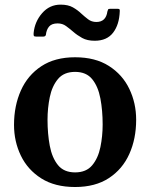

<svg xmlns="http://www.w3.org/2000/svg" viewBox="-20 -774 632 808"><path d="M39 -248.5Q39 -328.5 67.8 -393Q96.5 -457.5 153.8 -495.2Q211 -533 296 -533Q381 -533 438.2 -496.5Q495.5 -460 524.2 -400Q553 -340 553 -270Q553 -190 524.2 -126Q495.5 -62 438.2 -24.5Q381 13 296 13Q211 13 153.8 -23.2Q96.5 -59.5 67.8 -119Q39 -178.5 39 -248.5ZM180 -270Q180 -211 189.5 -160.5Q199 -110 224 -79.2Q249 -48.5 296 -48.5Q343 -48.5 368 -78.5Q393 -108.5 402.5 -154.8Q412 -201 412 -250Q412 -309 402.5 -359.5Q393 -410 368 -440.8Q343 -471.5 296 -471.5Q249 -471.5 224 -441.5Q199 -411.5 189.5 -365.2Q180 -319 180 -270ZM378.5 -602.5Q347 -602.5 325.8 -614.2Q304.5 -626 288 -640.5Q273.5 -653 258.2 -664.2Q243 -675.5 222.5 -675.5Q198 -675.5 186.8 -662.5Q175.5 -649.5 173 -627Q171 -620 161.5 -620H132Q123.5 -620 122.2 -623.8Q121 -627.5 121.5 -635Q126 -682.5 157.2 -718.5Q188.5 -754.5 235 -754.5Q266.5 -754.5 286.8 -743Q307 -731.5 322.5 -716.5Q335.5 -704.5 350.5 -693Q365.5 -681.5 385.5 -681.5Q426 -681.5 432 -726Q433.5 -731.5 435 -734.2Q436.5 -737 444 -737H474.5Q481.5 -737 483 -734.5Q484.5 -732 484 -726Q482 -670.5 456 -636.5Q430 -602.5 378.5 -602.5Z"/></svg>

Font: Besley SemiBold
Style: Regular
Weight: 600
Designer: Owen Earl
Foundry: indestructible type*
Version: Version 2.001; ttfautohint (v1.8.3)